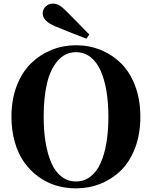

<svg xmlns="http://www.w3.org/2000/svg" viewBox="-20 -1016 835 1056"><path d="M471.2 -826.2 455.1 -803.2Q346.7 -844.7 284.2 -871.1Q214.8 -899.9 214.8 -942.9Q214.8 -963.9 231.2 -980Q247.6 -996.1 271 -996.1Q290 -996.1 307.1 -986.1Q324.2 -976.1 350.1 -949.2Q362.8 -936 405.5 -893.1Q448.2 -850.1 471.2 -826.2ZM397.9 -767.1Q469.2 -767.1 532.7 -741.7Q596.2 -716.3 645.3 -668.2Q694.3 -620.1 723.1 -544.2Q752 -468.3 752 -374Q752 -279.3 723.4 -203.4Q694.8 -127.4 645.8 -79.3Q596.7 -31.2 533.2 -5.6Q469.7 20 397.9 20Q340.8 20 288.8 4.4Q236.8 -11.2 191.9 -43.7Q147 -76.2 113.8 -122.3Q80.6 -168.5 61.8 -233.2Q43 -297.9 43 -374Q43 -467.8 72 -543.7Q101.1 -619.6 150.6 -667.7Q200.2 -715.8 263.7 -741.5Q327.1 -767.1 397.9 -767.1ZM220.2 -374Q220.2 -295.4 231 -231.2Q241.7 -167 262.9 -118.9Q284.2 -70.8 318.6 -44.4Q353 -18.1 397.9 -18.1Q442.9 -18.1 477.3 -44.4Q511.7 -70.8 533.2 -118.9Q554.7 -167 565.4 -231.2Q576.2 -295.4 576.2 -374Q576.2 -451.7 565.4 -515.6Q554.7 -579.6 533.2 -627.7Q511.7 -675.8 477.3 -702.4Q442.9 -729 397.9 -729Q338.4 -729 297.6 -682.1Q256.8 -635.3 238.5 -557.1Q220.2 -479 220.2 -374Z"/></svg>

Font: Noto Serif JP Black
Style: Regular
Weight: 900
Designer: Ryoko NISHIZUKA  (kana & ideographs); Frank Grießhammer (Latin, Greek & Cyrillic); Wenlong ZHANG  (bopomofo); Sandoll Co
Foundry: Adobe Systems Incorporated
Version: Version 1.001;PS 1.001;hotconv 16.6.54;makeotf.lib2.5.65590